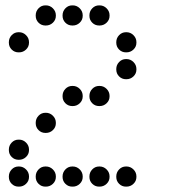

<svg xmlns="http://www.w3.org/2000/svg" viewBox="-20 -708 640 715"><path d="M149 -688Q134 -688 123.5 -677Q113 -666 113 -651V-649Q113 -634 123.5 -623.5Q134 -613 149 -613H151Q166 -613 177 -623.5Q188 -634 188 -649V-651Q188 -666 177 -677Q166 -688 151 -688ZM249 -688Q234 -688 223.5 -677Q213 -666 213 -651V-649Q213 -634 223.5 -623.5Q234 -613 249 -613H251Q266 -613 277 -623.5Q288 -634 288 -649V-651Q288 -666 277 -677Q266 -688 251 -688ZM349 -688Q334 -688 323.5 -677Q313 -666 313 -651V-649Q313 -634 323.5 -623.5Q334 -613 349 -613H351Q366 -613 377 -623.5Q388 -634 388 -649V-651Q388 -666 377 -677Q366 -688 351 -688ZM49 -588Q34 -588 23.5 -577Q13 -566 13 -551V-549Q13 -534 23.5 -523.5Q34 -513 49 -513H51Q66 -513 77 -523.5Q88 -534 88 -549V-551Q88 -566 77 -577Q66 -588 51 -588ZM449 -588Q434 -588 423.5 -577Q413 -566 413 -551V-549Q413 -534 423.5 -523.5Q434 -513 449 -513H451Q466 -513 477 -523.5Q488 -534 488 -549V-551Q488 -566 477 -577Q466 -588 451 -588ZM449 -488Q434 -488 423.5 -477Q413 -466 413 -451V-449Q413 -434 423.5 -423.5Q434 -413 449 -413H451Q466 -413 477 -423.5Q488 -434 488 -449V-451Q488 -466 477 -477Q466 -488 451 -488ZM249 -388Q234 -388 223.5 -377Q213 -366 213 -351V-349Q213 -334 223.5 -323.5Q234 -313 249 -313H251Q266 -313 277 -323.5Q288 -334 288 -349V-351Q288 -366 277 -377Q266 -388 251 -388ZM349 -388Q334 -388 323.5 -377Q313 -366 313 -351V-349Q313 -334 323.5 -323.5Q334 -313 349 -313H351Q366 -313 377 -323.5Q388 -334 388 -349V-351Q388 -366 377 -377Q366 -388 351 -388ZM149 -288Q134 -288 123.5 -277Q113 -266 113 -251V-249Q113 -234 123.5 -223.5Q134 -213 149 -213H151Q166 -213 177 -223.5Q188 -234 188 -249V-251Q188 -266 177 -277Q166 -288 151 -288ZM49 -188Q34 -188 23.5 -177Q13 -166 13 -151V-149Q13 -134 23.5 -123.5Q34 -113 49 -113H51Q66 -113 77 -123.5Q88 -134 88 -149V-151Q88 -166 77 -177Q66 -188 51 -188ZM49 -88Q34 -88 23.5 -77Q13 -66 13 -51V-49Q13 -34 23.5 -23.5Q34 -13 49 -13H51Q66 -13 77 -23.5Q88 -34 88 -49V-51Q88 -66 77 -77Q66 -88 51 -88ZM149 -88Q134 -88 123.5 -77Q113 -66 113 -51V-49Q113 -34 123.5 -23.5Q134 -13 149 -13H151Q166 -13 177 -23.5Q188 -34 188 -49V-51Q188 -66 177 -77Q166 -88 151 -88ZM249 -88Q234 -88 223.5 -77Q213 -66 213 -51V-49Q213 -34 223.5 -23.5Q234 -13 249 -13H251Q266 -13 277 -23.5Q288 -34 288 -49V-51Q288 -66 277 -77Q266 -88 251 -88ZM349 -88Q334 -88 323.5 -77Q313 -66 313 -51V-49Q313 -34 323.5 -23.5Q334 -13 349 -13H351Q366 -13 377 -23.5Q388 -34 388 -49V-51Q388 -66 377 -77Q366 -88 351 -88ZM449 -88Q434 -88 423.5 -77Q413 -66 413 -51V-49Q413 -34 423.5 -23.5Q434 -13 449 -13H451Q466 -13 477 -23.5Q488 -34 488 -49V-51Q488 -66 477 -77Q466 -88 451 -88Z"/></svg>

Font: Doto Rounded
Style: Bold
Weight: 700
Monospace: yes
Version: Version 1.000